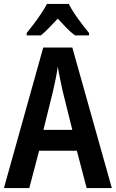

<svg xmlns="http://www.w3.org/2000/svg" viewBox="-20 -957 590 977"><path d="M421 0 371 -190H179L129 0H0L200 -715H348L549 0ZM299 -493Q293 -521 285.5 -556.5Q278 -592 274 -618Q270 -590 263.5 -557Q257 -524 250 -494L201 -296H348ZM330 -937Q347 -903 376.5 -862.5Q406 -822 433 -789V-777H361Q340 -793 318.5 -815Q297 -837 274 -862Q250 -837 228.5 -814.5Q207 -792 188 -777H116V-789Q133 -810 153 -836.5Q173 -863 190.5 -889.5Q208 -916 219 -937Z"/></svg>

Font: Noto Sans Hebrew Condensed SemiBold
Style: Regular
Weight: 600
Width: 3
Designer: Monotype Design Team
Foundry: Monotype Imaging Inc.
Version: Version 2.004; ttfautohint (v1.8.4.7-5d5b)